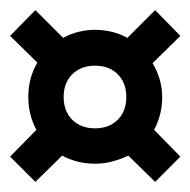

<svg xmlns="http://www.w3.org/2000/svg" viewBox="-59 -537 377 380"><path d="M-3 -345Q-3 -383 15 -413L-39 -466L11 -517L66 -462Q80 -470 96.5 -474Q113 -478 129 -478Q146 -478 162.5 -474Q179 -470 193 -462L248 -517L298 -466L243 -412Q252 -397 257 -380Q262 -363 262 -345Q262 -310 246 -280L298 -227L248 -177L195 -229Q180 -222 163.5 -217.5Q147 -213 129 -213Q94 -213 64 -229L11 -177L-39 -227L13 -280Q-3 -310 -3 -345ZM67 -345Q67 -317 84 -300Q101 -283 129 -283Q157 -283 174 -300Q191 -317 191 -345Q191 -373 174 -390Q157 -407 129 -407Q101 -407 84 -390Q67 -373 67 -345Z"/></svg>

Font: Kreon Light Light
Style: Regular
Weight: 300
Version: Version 2.002